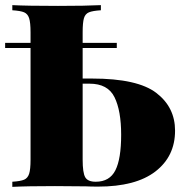

<svg xmlns="http://www.w3.org/2000/svg" viewBox="-20 -728 720 748"><path d="M662 -219Q662 -119 585.5 -60Q509 -1 362 -1Q334 -1 315 -2L194 -3Q85 -3 28 0V-20Q60 -22 74 -28Q88 -34 93.5 -51Q99 -68 99 -106V-541H0V-561H99V-602Q99 -640 93.5 -657Q88 -674 74 -680Q60 -686 28 -688V-708Q85 -705 206 -705Q314 -705 373 -708V-688Q341 -686 326.5 -680Q312 -674 307 -657Q302 -640 302 -602V-561H435V-541H302V-422H339Q516 -422 589 -366Q662 -310 662 -219ZM452 -203Q452 -297 426 -349.5Q400 -402 329 -402H302V-106Q302 -55 312 -37.5Q322 -20 353 -20Q407 -20 429.5 -64.5Q452 -109 452 -203Z"/></svg>

Font: Playfair Display SC Black
Style: Regular
Weight: 900
Designer: Claus Eggers Sørensen
Foundry: Claus Eggers Sørensen
Version: Version 1.200; ttfautohint (v1.6)